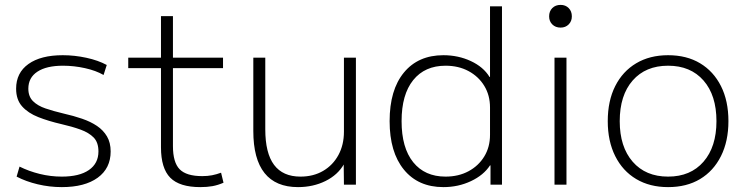

<svg xmlns="http://www.w3.org/2000/svg" viewBox="-20 -756 3048 786"><path d="M233 10Q183 10 134.5 -1.5Q86 -13 48 -33L60 -74Q98 -55 142.5 -44Q187 -33 233 -33Q305 -33 344 -60Q383 -87 383 -136Q383 -173 363.5 -193Q344 -213 309.5 -225.5Q275 -238 231 -248Q179 -260 137 -276.5Q95 -293 70.5 -320.5Q46 -348 46 -393Q46 -458 96.5 -494Q147 -530 237 -530Q285 -530 333.5 -519.5Q382 -509 417 -490L404 -449Q373 -467 328 -477Q283 -487 238 -487Q170 -487 133 -462.5Q96 -438 96 -393Q96 -361 115 -342Q134 -323 166.5 -312Q199 -301 241 -291Q281 -282 316 -270Q351 -258 377 -240.5Q403 -223 418 -197.5Q433 -172 433 -136Q433 -67 380 -28.5Q327 10 233 10Z M800 10Q715 10 677 -28.5Q639 -67 639 -153V-477H505V-520H639V-690H688V-520H893V-477H688V-158Q688 -91 715.5 -63Q743 -35 808 -35Q830 -35 848 -38.5Q866 -42 885 -49L895 -8Q872 2 850 6Q828 10 800 10Z M1200 10Q1109 10 1063 -47.5Q1017 -105 1017 -220V-520H1066V-227Q1066 -129 1102 -81Q1138 -33 1210 -33Q1263 -33 1303 -56.5Q1343 -80 1365.5 -121.5Q1388 -163 1388 -217V-520H1437V0H1388L1387 -84H1388Q1363 -40 1312.5 -15Q1262 10 1200 10Z M1795 10Q1692 10 1633.5 -61.5Q1575 -133 1575 -260Q1575 -388 1633.5 -459Q1692 -530 1795 -530Q1856 -530 1907.5 -506Q1959 -482 1984 -441H1986V-730H2035V0H1988V-79H1986Q1960 -39 1908 -14.5Q1856 10 1795 10ZM1804 -33Q1857 -33 1898 -55Q1939 -77 1962.5 -115.5Q1986 -154 1986 -204V-316Q1986 -366 1962.5 -404.5Q1939 -443 1898 -465Q1857 -487 1804 -487Q1719 -487 1671.5 -428Q1624 -369 1624 -260Q1624 -151 1671.5 -92Q1719 -33 1804 -33Z M2250 0V-520H2299V0ZM2275 -643Q2254 -643 2241 -656Q2228 -669 2228 -689Q2228 -710 2241 -723Q2254 -736 2275 -736Q2295 -736 2308 -723Q2321 -710 2321 -689Q2321 -669 2308 -656Q2295 -643 2275 -643Z M2715 10Q2640 10 2584.5 -23Q2529 -56 2498.5 -117Q2468 -178 2468 -260Q2468 -343 2498.5 -403.5Q2529 -464 2584.5 -497Q2640 -530 2715 -530Q2791 -530 2846 -497Q2901 -464 2931.5 -403.5Q2962 -343 2962 -260Q2962 -178 2931.5 -117Q2901 -56 2846 -23Q2791 10 2715 10ZM2715 -33Q2807 -33 2860 -94Q2913 -155 2913 -260Q2913 -366 2860 -426.5Q2807 -487 2715 -487Q2623 -487 2570 -426.5Q2517 -366 2517 -260Q2517 -155 2570 -94Q2623 -33 2715 -33Z"/></svg>

Font: M PLUS 2 Light
Style: Regular
Weight: 300
Designer: Coji Morishita
Foundry: UNDERFOREST DESIGN
Version: Version 1.001